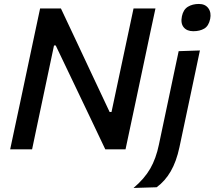

<svg xmlns="http://www.w3.org/2000/svg" viewBox="-20 -756 1086 972"><path d="M31.5 0Q44 -58.5 55.5 -113Q67 -167.5 81.5 -234.5L132 -473Q146.5 -542 158.5 -598Q170.5 -654 183 -713H288.5Q328.5 -628.5 365.8 -549Q403 -469.5 438.5 -394L535 -189H544.5L605 -473.5Q619.5 -542 631.5 -597.8Q643.5 -653.5 656 -713H767Q754 -653.5 742.2 -597.8Q730.5 -542 716 -473.5L665.5 -235Q651 -167.5 639.5 -113Q628 -58.5 615.5 0H513Q479 -72 441.8 -149.8Q404.5 -227.5 360.5 -320L262 -526H253.5L192 -235Q177.5 -167 166.2 -113Q155 -59 142.5 0ZM656 195.5Q711 149 740.5 97.8Q770 46.5 784.5 -24L825.5 -218L836 -267.5Q850.5 -337.5 861.8 -390.2Q873 -443 884.5 -497L992 -500.5Q980.5 -445 969.2 -392Q958 -339 943 -268Q925.5 -185 913 -126.5Q900.5 -68 888.5 -11Q873 62 844.2 111.5Q815.5 161 773 192ZM958.5 -598Q926 -598 909.8 -618Q893.5 -638 901 -674Q908 -707.5 931.2 -721.8Q954.5 -736 987 -736Q1019 -736 1034.8 -714.2Q1050.5 -692.5 1044 -660Q1036.5 -624.5 1014 -611.2Q991.5 -598 958.5 -598Z"/></svg>

Font: Commissioner Medium
Style: Italic
Weight: 500
Italic angle: -12°
Designer: Kostas Bartsokas
Foundry: Kostas Bartsokas
Version: Version 1.000; ttfautohint (v1.8.3)